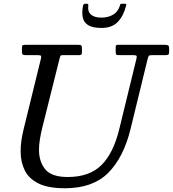

<svg xmlns="http://www.w3.org/2000/svg" viewBox="-20 -989 922 1024"><path d="M298 -678 206 -310Q198 -278 193 -247.5Q188 -217 188 -190Q188 -126.5 221.5 -85.8Q255 -45 341 -45Q456.5 -45 520.5 -108Q584.5 -171 616 -300L707.5 -675Q710.5 -687 708.2 -691Q706 -695 689.5 -695H612.5Q601.5 -695 599.2 -699Q597 -703 597 -714V-735Q597 -742.5 598.5 -746.2Q600 -750 607.5 -750H857.5Q871 -750 876.5 -747.2Q882 -744.5 882 -730V-712Q882 -701 878 -698Q874 -695 863.5 -695H794.5Q777.5 -695 774.2 -691.8Q771 -688.5 767.5 -675L676 -300Q638.5 -148 556.5 -66.5Q474.5 15 326 15Q237.5 15 186 -10.2Q134.5 -35.5 112.2 -80Q90 -124.5 90 -182Q90 -210 94.2 -239.5Q98.5 -269 106 -300L197.5 -673Q201 -686 199 -690.5Q197 -695 180.5 -695H115.5Q103 -695 100 -699.2Q97 -703.5 97 -715V-734Q97 -745 100.8 -747.5Q104.5 -750 115.5 -750H397.5Q410.5 -750 413.8 -746.2Q417 -742.5 417 -729V-710Q417 -701 414 -698Q411 -695 401.5 -695H317.5Q304.5 -695 302.5 -691.5Q300.5 -688 298 -678ZM521.5 -840Q473.5 -840 450 -855Q426.5 -870 421.2 -896.8Q416 -923.5 423 -959.5Q425 -969 436.5 -969H443.5Q452 -969 451 -961Q446.5 -927.5 465.2 -911.2Q484 -895 520.5 -895Q555 -895 581 -909.5Q607 -924 618 -954.5Q620.5 -961.5 621.2 -965.2Q622 -969 631 -969H644.5Q652.5 -969 653.2 -966.8Q654 -964.5 652 -957Q639 -904.5 608.2 -872.2Q577.5 -840 521.5 -840Z"/></svg>

Font: Besley
Style: Italic
Weight: 400
Italic angle: -13°
Designer: Owen Earl
Foundry: indestructible type*
Version: Version 4.000; ttfautohint (v1.8.4.7-5d5b)